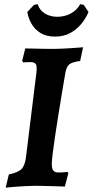

<svg xmlns="http://www.w3.org/2000/svg" viewBox="-20 -870 435 899"><path d="M286.2 -529.8Q279 -487.5 270.3 -435.8Q261.7 -384 253.1 -330.7Q244.6 -277.3 237.5 -229.9Q230.5 -182.6 226.5 -149.1Q222.5 -115.6 222.5 -103Q222.5 -79.4 230.1 -70.8Q237.8 -62.3 254.1 -62.3Q270.2 -62.3 283.1 -63.8Q296.1 -65.3 296.1 -65.3L299.9 -58.6L283.6 3.5Q283.6 3.5 267.9 3Q252.2 2.5 228.9 1.7Q205.6 1 181.6 0.5Q157.6 0 141.5 0Q121.3 0 97.7 1.5Q74.1 3.1 53.6 4.4Q33 5.7 19.8 7.3Q6.6 8.8 6.6 8.8L21.3 -53.1Q65.1 -62.1 81.3 -79.2Q97.6 -96.3 102.1 -137.8L150.1 -526.7Q154.1 -558.2 148.4 -568.8Q142.6 -579.3 121.5 -579.3Q112.9 -579.3 100.5 -578.6Q88.2 -577.8 88.2 -577.8Q87.3 -580.1 86.1 -581.8Q84.9 -583.4 84 -585.7L98.3 -643.2Q110.3 -643.2 133.3 -642.6Q156.2 -642.1 183 -641.5Q209.8 -641 232 -641Q248.1 -641 271.2 -642.2Q294.2 -643.5 316.6 -644.8Q338.9 -646.2 354 -647.4Q369 -648.7 369 -648.7L355.4 -584.5Q318.1 -579.5 304.9 -568.9Q291.6 -558.3 286.2 -529.8ZM248.2 -791.4Q281.5 -791.4 310.2 -806.2Q339 -820.9 355.8 -850.4L371.9 -847.3L394.5 -813.9Q382.7 -785.4 361.4 -759Q340.1 -732.7 309.4 -715.7Q278.8 -698.7 237.2 -698.7Q196.5 -698.7 169.3 -715.7Q142.1 -732.7 127.4 -759Q112.7 -785.4 107.8 -813.9L139.3 -847.3L156.4 -850.4Q165.8 -820.9 190.9 -806.2Q216 -791.4 248.2 -791.4Z"/></svg>

Font: Alegreya
Style: Italic
Weight: 400
Italic angle: -7°
Designer: Juan Pablo del Peral
Foundry: Huerta Tipografica
Version: Version 2.009